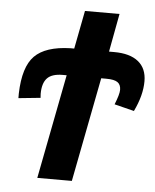

<svg xmlns="http://www.w3.org/2000/svg" viewBox="-51 -731 627 775"><g transform="rotate(5 263.0 -344.0)"><path d="M494 -303 414 -323Q431 -365 431 -383Q431 -404 417.5 -413.5Q404 -423 372 -423H351L269 0H129L211 -423H195Q151 -423 132 -402.5Q113 -382 113 -339L114 -323L25 -314V-333Q28 -441 72 -485.5Q116 -530 216 -533H232L262 -688H402L373 -533H394Q458 -533 492 -505.5Q526 -478 526 -426Q526 -369 494 -303Z"/></g></svg>

Font: Libra Sans
Style: Bold Italic
Weight: 700
Italic angle: -12°
Foundry: Context Ltd
Version: Version 1.002